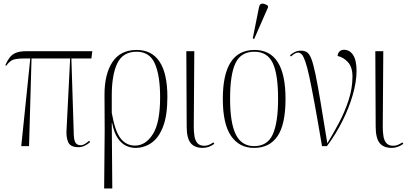

<svg xmlns="http://www.w3.org/2000/svg" viewBox="-20 -825 2303 1084"><path d="M100 0 151 -495H120Q88 -495 69 -491.5Q50 -488 38.5 -479Q27 -470 15 -454L10 -457Q21 -482 34 -499.5Q47 -517 69 -526.5Q91 -536 131 -536H501L496 -495H383L396 -84Q396 -36 405.5 -20.5Q415 -5 436 -5Q447 -5 459.5 -12.5Q472 -20 483 -30L489 -23Q457 6 422 6Q377 6 364.5 -23.5Q352 -53 356 -98L376 -495H158L144 0Z M568 239 571 -86 570 -291Q570 -407 615 -475Q660 -543 752 -543Q837 -543 881 -476.5Q925 -410 925 -278Q925 -174 901 -111Q877 -48 836 -19Q795 10 744 10Q718 10 692 -2Q666 -14 645 -44.5Q624 -75 613 -131H611L614 239ZM742 -3Q802 -3 843 -67.5Q884 -132 884 -276Q884 -398 854.5 -465.5Q825 -533 751 -533Q674 -533 642.5 -468Q611 -403 611 -286V-188Q629 -84 661 -43.5Q693 -3 742 -3Z M1125 10Q1078 10 1056 -18Q1034 -46 1034 -111L1032 -536H1077L1074 -109Q1074 -80 1078 -55.5Q1082 -31 1095 -16.5Q1108 -2 1134 -2Q1147 -2 1159 -7Q1171 -12 1185 -21L1190 -13Q1177 -3 1160 3.5Q1143 10 1125 10Z M1414 10Q1331 10 1284.5 -57.5Q1238 -125 1238 -267Q1238 -543 1417 -543Q1592 -543 1592 -267Q1592 -123 1547 -56.5Q1502 10 1414 10ZM1415 0Q1490 0 1520 -66.5Q1550 -133 1550 -267Q1550 -407 1519.5 -470Q1489 -533 1416 -533Q1341 -533 1310 -469.5Q1279 -406 1279 -267Q1279 -131 1311.5 -65.5Q1344 0 1415 0ZM1415 -605 1407 -608 1442 -783Q1446 -805 1461.5 -804.5Q1477 -804 1493 -792V-783Z M1798 0Q1774 -143 1756.5 -238Q1739 -333 1726.5 -391Q1714 -449 1703.5 -478.5Q1693 -508 1683.5 -518Q1674 -528 1663 -528Q1646 -528 1623 -506L1617 -513Q1630 -524 1644.5 -531.5Q1659 -539 1679 -539Q1699 -539 1713 -530Q1727 -521 1738 -492.5Q1749 -464 1761 -406.5Q1773 -349 1789 -254Q1805 -159 1828 -16Q1860 -68 1893 -130Q1926 -192 1948 -259Q1970 -326 1970 -393Q1970 -446 1944.5 -474Q1919 -502 1886 -509Q1887 -525 1897 -534.5Q1907 -544 1922 -544Q1954 -544 1973.5 -514.5Q1993 -485 1993 -425Q1993 -364 1972 -290.5Q1951 -217 1913.5 -142Q1876 -67 1826 0Z M2192 10Q2145 10 2123 -18Q2101 -46 2101 -111L2099 -536H2144L2141 -109Q2141 -80 2145 -55.5Q2149 -31 2162 -16.5Q2175 -2 2201 -2Q2214 -2 2226 -7Q2238 -12 2252 -21L2257 -13Q2244 -3 2227 3.5Q2210 10 2192 10Z"/></svg>

Font: Noto Serif Display Condensed ExtraLight
Style: Regular
Weight: 200
Width: 3
Designer: Monotype Design Team
Foundry: Monotype Imaging Inc.
Version: Version 2.009